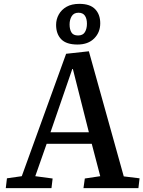

<svg xmlns="http://www.w3.org/2000/svg" viewBox="-20 -976 744 996"><path d="M441 -710 622 -61 704 -51 698 0H413L420 -50L500 -62L456 -230H222L163 -62L253 -50L247 0H10L16 -51L93 -62L323 -697ZM242 -290H441L358 -618H355ZM382 -745Q324 -745 297.5 -772.5Q271 -800 271 -847Q271 -876 285 -901Q299 -926 325.5 -941Q352 -956 392 -956Q447 -956 473.5 -928.5Q500 -901 500 -855Q500 -808 468.5 -776.5Q437 -745 382 -745ZM385 -792Q410 -792 420.5 -809.5Q431 -827 431 -853Q431 -879 420.5 -894.5Q410 -910 387 -910Q363 -910 352 -892Q341 -874 341 -849Q341 -824 350.5 -808Q360 -792 385 -792Z"/></svg>

Font: Literata 18pt Medium
Style: Italic
Weight: 500
Italic angle: -2°
Designer: Latin by Veronika Burian and Jose Scaglione. Greek by Irene Vlachou. Cyrillic by Vera Evstafieva
Foundry: TypeTogether
Version: Version 3.103;gftools[0.9.29]